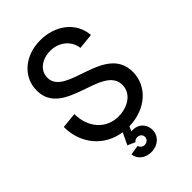

<svg xmlns="http://www.w3.org/2000/svg" viewBox="-271 -817 1134 1134"><g transform="rotate(-45 296.0 -250.0)"><path d="M294 216C350 216 391 178 391 127C391 80 356 45 310 45C305 45 300 45 296 46L309 16C449 13 551 -77 551 -197C551 -433 169 -370 169 -529C169 -592 227 -630 293 -630C363 -630 423 -586 432 -516L530 -526C520 -646 415 -716 296 -716C171 -716 71 -637 71 -520C71 -291 453 -356 453 -186C453 -111 379 -70 305 -70C197 -70 130 -157 130 -265L32 -255C32 -114 122 -7 256 13L221 87L268 108C274 99 284 94 296 94C316 94 330 107 330 125C330 144 316 158 295 158C278 158 265 148 262 132L200 142C205 186 243 216 294 216Z"/></g></svg>

Font: Uncut Sans Medium
Style: Regular
Weight: 500
Designer: Kasper Nordkvist
Foundry: UNCUT.wtf
Version: Version 1.304;Glyphs 3.2 (3246)